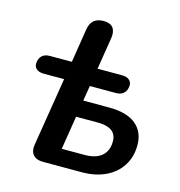

<svg xmlns="http://www.w3.org/2000/svg" viewBox="-106 -807 846 902"><g transform="rotate(15 317.0 -356.5)"><path d="M183 0Q151 0 135.5 -18Q120 -36 125 -67L179 -401H80Q57 -401 44.5 -411.5Q32 -422 33 -439Q34 -462 47.5 -475.5Q61 -489 86 -489H193L219 -653Q228 -713 288 -713Q321 -713 334.5 -695Q348 -677 343 -645L318 -489H436Q460 -489 472.5 -478.5Q485 -468 484 -451Q483 -428 469.5 -414.5Q456 -401 431 -401H304L292 -327H418Q504 -327 548 -291Q592 -255 592 -190Q592 -133 564.5 -90Q537 -47 487.5 -23.5Q438 0 372 0ZM253 -82H365Q418 -82 447 -106.5Q476 -131 476 -177Q476 -212 452.5 -228.5Q429 -245 387 -245H279Z"/></g></svg>

Font: Nunito
Style: Bold Italic
Weight: 700
Italic angle: -9°
Designer: Vernon Adams
Foundry: Vernon Adams
Version: Version 3.601; ttfautohint (v1.8.2.53-6de2)